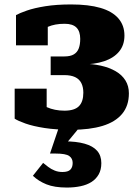

<svg xmlns="http://www.w3.org/2000/svg" viewBox="-20 -572 632 864"><path d="M343 -5 273 80 268 64Q323 64 360.5 74.5Q398 85 417 106.5Q436 128 436 162Q436 192 424 213Q412 234 391.5 247Q371 260 342.5 266Q314 272 281 272Q225 272 189 257.5Q153 243 128 219L174 161Q185 170 197.5 179.5Q210 189 226 195.5Q242 202 261 202Q286 202 296.5 191.5Q307 181 307 161Q307 141 291.5 130Q276 119 230 119H205L247 -5ZM270 -74Q315 -74 335 -94Q355 -114 355 -155Q355 -180 346 -198Q337 -216 318 -225Q299 -234 269 -234H208V-318H269Q297 -318 312.5 -327.5Q328 -337 334.5 -354.5Q341 -372 341 -397Q341 -431 324 -448Q307 -465 271 -465Q248 -465 229.5 -461.5Q211 -458 196 -451.5Q181 -445 168 -434Q165 -437 163.5 -445Q162 -453 164.5 -462.5Q167 -472 174 -479.5Q181 -487 195 -490V-368H52V-504Q68 -513 101 -524.5Q134 -536 184 -544Q234 -552 300 -552Q379 -552 432 -536.5Q485 -521 512.5 -489.5Q540 -458 540 -412Q540 -369 516 -340Q492 -311 448.5 -296.5Q405 -282 348 -282L370 -309V-258L351 -285Q396 -285 434 -276.5Q472 -268 500.5 -251.5Q529 -235 544.5 -210Q560 -185 560 -152Q560 -96 529.5 -59.5Q499 -23 441.5 -5.5Q384 12 302 12Q232 12 180.5 4Q129 -4 95 -16Q61 -28 46 -38V-173H190V-50Q176 -53 168.5 -61Q161 -69 158.5 -78Q156 -87 157.5 -96Q159 -105 163 -109Q175 -97 191.5 -89.5Q208 -82 228 -78Q248 -74 270 -74Z"/></svg>

Font: Roboto Serif ExtraBold
Style: Regular
Weight: 800
Designer: Greg Gazdowicz
Foundry: Commercial Type
Version: Version 1.008